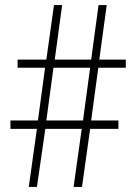

<svg xmlns="http://www.w3.org/2000/svg" viewBox="-20 -734 536 754"><path d="M366 -468 338 -261H445V-228H334L302 0H269L301 -228H158L125 0H93L125 -228H21V-261H129L157 -468H49V-500H162L192 -714H224L195 -500H338L367 -714H399L370 -500H474V-468ZM162 -261H306L334 -468H190Z"/></svg>

Font: Noto Sans Khmer Condensed ExtraLight
Style: Regular
Weight: 200
Width: 3
Designer: Danh Hong and the Monotype Design Team
Foundry: Monotype Imaging Inc.
Version: Version 2.004; ttfautohint (v1.8.4.7-5d5b)